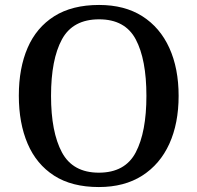

<svg xmlns="http://www.w3.org/2000/svg" viewBox="-20 -745 797 775"><path d="M379 10Q270 10 198.5 -36Q127 -82 91.5 -165Q56 -248 56 -359Q56 -470 91.5 -552Q127 -634 199 -679.5Q271 -725 380 -725Q483 -725 554.5 -679.5Q626 -634 663.5 -551.5Q701 -469 701 -358Q701 -247 663.5 -164.5Q626 -82 554 -36Q482 10 379 10ZM379 -48Q485 -48 528 -130Q571 -212 571 -358Q571 -505 528 -586Q485 -667 380 -667Q274 -667 230 -586Q186 -505 186 -358Q186 -212 230 -130Q274 -48 379 -48Z"/></svg>

Font: Noto Naskh Arabic Medium
Style: Regular
Weight: 500
Designer: Monotype Design Team, David Williams, Mohamad Dakak and Nizar Qandah
Foundry: Monotype Imaging Inc.
Version: Version 2.016